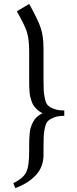

<svg xmlns="http://www.w3.org/2000/svg" viewBox="-20 -809 393 980"><path d="M47.9 126Q97.7 101.6 113.3 71Q128.9 40.5 128.9 -36.1V-64.9Q128.9 -86.4 129.4 -97.9Q129.9 -109.4 131.6 -128.7Q133.3 -147.9 137.5 -159.9Q141.6 -171.9 148.9 -186.5Q156.2 -201.2 168.2 -211.9Q180.2 -222.7 196.8 -231Q182.6 -238.3 171.6 -248Q160.6 -257.8 153.6 -267.3Q146.5 -276.9 141.6 -291Q136.7 -305.2 134.3 -315.4Q131.8 -325.7 130.6 -342.8Q129.4 -359.9 129.2 -369.6Q128.9 -379.4 128.9 -397.9V-542Q128.9 -608.4 117.7 -644.5Q106.4 -680.7 65.9 -751L128.9 -789.1Q175.3 -705.6 188.7 -664.1Q202.1 -622.6 202.1 -561V-405.8Q202.1 -366.7 203.1 -348.1Q204.1 -329.6 209.2 -305.2Q214.4 -280.8 225.3 -270.5Q236.3 -260.3 256.8 -252.7Q277.3 -245.1 308.1 -245.1V-217.8Q277.3 -217.8 256.8 -210Q236.3 -202.1 225.3 -191.9Q214.4 -181.6 209.2 -157.2Q204.1 -132.8 203.1 -114Q202.1 -95.2 202.1 -56.2V-19Q202.1 43.9 161.9 86.2Q121.6 128.4 58.1 150.9Z"/></svg>

Font: Dehuti
Style: Book
Weight: 400
Version: Version 1.2